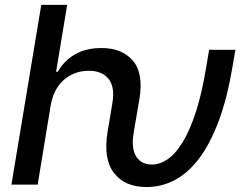

<svg xmlns="http://www.w3.org/2000/svg" viewBox="-20 -747 998 777"><path d="M147 -727.3H251.8L207 -456.7H213.8Q239.3 -501.4 283.4 -527Q327.4 -552.6 391.3 -552.6Q474.1 -552.6 518.1 -501.1Q561.1 -450.6 544.4 -346.9L521.7 -214.8Q516.7 -187.1 517.4 -166.5Q518.1 -146 523.1 -131Q528.1 -116.5 536 -106.9Q544 -97.3 553.6 -91.4Q563.2 -85.6 573.9 -83.3Q584.5 -81 594.5 -81Q626.8 -81 658.7 -102.8Q690.7 -124.6 719.6 -172.2Q748.6 -219.8 772.9 -294.7Q797.2 -369.7 814.6 -476.2L826.3 -545.5H932.5L920.8 -476.2Q899.5 -349.4 865.2 -257.6Q831 -165.8 786.2 -106.4Q741.5 -46.9 687.7 -18.5Q633.9 9.9 573.2 9.9Q530.2 9.9 497.5 -3.7Q464.8 -17.4 442.5 -45.5Q397 -102.3 415.5 -214.8L425.4 -272.7L435.4 -334.2Q440.3 -364 436.3 -387.6Q432.2 -411.2 419.6 -427.4Q407 -443.5 386.9 -452.1Q366.8 -460.6 339.8 -460.6Q308.6 -460.6 282.5 -450.5Q256.4 -440.3 236.7 -422.2Q217 -404.1 204 -378.9Q191.1 -353.7 185.7 -323.9L132.5 0H26.3Z"/></svg>

Font: Inter P Medium
Style: Italic
Weight: 500
Italic angle: 9.39999°
Designer: Rasmus Andersson
Foundry: rsms
Version: Version 3.018;git-588b23468